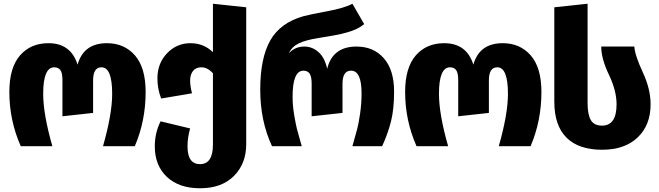

<svg xmlns="http://www.w3.org/2000/svg" viewBox="-20 -782 3525 1027"><path d="M91 0Q30 -138 30 -290Q30 -420 87 -485.5Q144 -551 239 -551Q359 -551 395 -436Q427 -551 552 -551Q645 -551 702 -485.5Q759 -420 759 -290Q759 -135 701 0H531Q580 -172 580 -280Q580 -422 523 -422Q478 -422 478 -352V-178L314 -160V-352Q314 -392 303 -407Q292 -422 270 -422Q211 -422 211 -280Q211 -172 260 0Z M1119 -762 1297 -743V-10Q1297 93 1231.5 159Q1166 225 1050 225Q937 225 872.5 164Q808 103 808 1Q808 -71 839 -133L997 -95Q983 -46 983 1Q983 96 1050 96Q1119 96 1119 -9V-390Q1090 -422 1057 -422Q1028 -422 1012.5 -402.5Q997 -383 997 -351Q997 -321 1007 -283L842 -255Q822 -307 822 -363Q822 -443 873.5 -497Q925 -551 999 -551Q1069 -551 1119 -503Z M1435 0Q1372 -135 1372 -302Q1372 -471 1425.5 -565.5Q1479 -660 1602 -695Q1634 -704 1728.5 -721.5Q1823 -739 1865 -762L1928 -653Q1910 -638 1888 -627.5Q1866 -617 1837.5 -609Q1809 -601 1789.5 -597Q1770 -593 1734 -587Q1698 -581 1685 -579Q1615 -568 1578 -550Q1541 -532 1525 -497Q1558 -533 1608 -533Q1650 -533 1683.5 -503.5Q1717 -474 1730 -414Q1759 -533 1887 -533Q1978 -533 2033 -470.5Q2088 -408 2088 -292Q2088 -199 2071.5 -133Q2055 -67 2024 0H1865Q1883 -64 1890.5 -91.5Q1898 -119 1906 -173.5Q1914 -228 1914 -282Q1914 -404 1858 -404Q1812 -404 1812 -334V-178L1647 -160V-334Q1647 -373 1636 -388.5Q1625 -404 1603 -404Q1545 -404 1545 -264Q1545 -218 1553.5 -167.5Q1562 -117 1568.5 -91.5Q1575 -66 1594 0Z M2208 0Q2147 -138 2147 -290Q2147 -420 2204 -485.5Q2261 -551 2356 -551Q2476 -551 2512 -436Q2544 -551 2669 -551Q2762 -551 2819 -485.5Q2876 -420 2876 -290Q2876 -135 2818 0H2648Q2697 -172 2697 -280Q2697 -422 2640 -422Q2595 -422 2595 -352V-178L2431 -160V-352Q2431 -392 2420 -407Q2409 -422 2387 -422Q2328 -422 2328 -280Q2328 -172 2377 0Z M2945 -238V-743L3123 -762V-231Q3123 -169 3140.5 -139.5Q3158 -110 3200 -110Q3278 -110 3278 -224Q3278 -297 3237 -382.5Q3196 -468 3196 -533H3373Q3376 -486 3418 -396Q3460 -306 3460 -224Q3460 -113 3391 -47Q3322 19 3200 19Q3075 19 3010 -46Q2945 -111 2945 -238Z"/></svg>

Font: FiraGO ExtraBold
Style: Regular
Weight: 800
Designer: bBox Type
Foundry: bBox Type GmbH
Version: Version 1.001;PS 001.001;hotconv 1.0.88;makeotf.lib2.5.64775